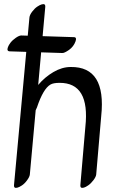

<svg xmlns="http://www.w3.org/2000/svg" viewBox="-20 -862 558 920"><path d="M18 -636Q21 -645 30 -657Q40 -670 56 -681Q72 -692 82 -692L334 -684Q349 -684 342 -664Q333 -639 311 -623Q288 -607 278 -608L26 -616Q11 -617 18 -636ZM180 -841Q198 -846 197 -830L163 -455Q194 -492 235.5 -516.5Q277 -541 319 -541Q490 -543 465 -306L441 -26Q440 -15 428 1Q416 17 403 26Q390 35 382 37Q364 42 365 26L389 -254Q412 -466 265 -465Q236 -465 222 -457Q187 -437 157 -347Q155 -341 151 -334L123 -26Q122 -15 110 1.5Q98 18 85 26.5Q72 35 64 37Q46 42 47 26L121 -778Q122 -790 134 -806Q146 -822 159 -830.5Q172 -839 180 -841Z"/></svg>

Font: Kavivanar
Style: Regular
Weight: 400
Designer: Tharique Azeez
Foundry: Tharique Azeez
Version: Version 1.88